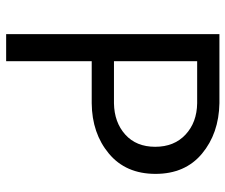

<svg xmlns="http://www.w3.org/2000/svg" viewBox="-76 -676 751 640"><g transform="rotate(90 300.0 -355.5)"><path d="M183.6 -359.4H323.7Q387.2 -360.4 428 -397Q468.8 -433.6 468.8 -496.8Q468.8 -560.1 428.2 -597.9Q387.7 -635.7 323.7 -636.7H183.6ZM183.6 -285.2V0H93.3V-710.9H323.7Q424.3 -709 491.7 -652.8Q559.1 -596.7 559.1 -497.8Q559.1 -398.9 491.5 -342.5Q423.8 -286.1 323.7 -285.2Z"/></g></svg>

Font: RobotoMono-Regular
Style: Regular
Weight: 400
Designer: Google
Version: Version 2.000985; 2015; ttfautohint (v1.3)